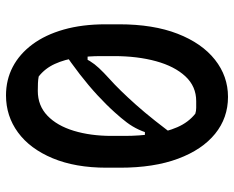

<svg xmlns="http://www.w3.org/2000/svg" viewBox="-90 -670 780 640"><g transform="rotate(90 300.0 -350.0)"><path d="M303 -720Q373 -720 426 -677Q479 -634 509 -553.5Q539 -473 539 -360V-315Q539 -211 507.5 -135.5Q476 -60 421.5 -20Q367 20 298 20Q246 20 203 -2.5Q160 -25 128 -68Q96 -111 78.5 -172.5Q61 -234 61 -312V-357Q61 -471 92.5 -552Q124 -633 179 -676.5Q234 -720 303 -720ZM317 -614Q268 -614 234.5 -578Q201 -542 184 -480Q167 -418 167 -340V-296Q167 -256 172.5 -216Q178 -176 193 -143Q208 -110 235 -89Q245 -87 257 -86.5Q269 -86 283 -86Q332 -86 365.5 -118Q399 -150 416 -206Q433 -262 433 -332V-376Q433 -424 426.5 -469Q420 -514 404 -551Q388 -588 359 -611Q350 -614 339.5 -614Q329 -614 317 -614ZM444 -558 450 -443H400L429 -472Q422 -444 412 -422.5Q402 -401 388 -382.5Q374 -364 355 -343Q329 -314 297 -284.5Q265 -255 227.5 -226Q190 -197 147 -168L142 -252H200L166 -224Q174 -244 183.5 -259.5Q193 -275 207 -290Q221 -305 243 -325Q279 -357 329 -413Q379 -469 444 -558Z"/></g></svg>

Font: Recursive Monospace Casual Medium
Style: Regular
Weight: 500
Version: Version 1.047